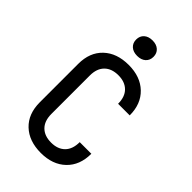

<svg xmlns="http://www.w3.org/2000/svg" viewBox="-278 -1046 1157 1157"><g transform="rotate(45 300.0 -468.0)"><path d="M308 10Q207 10 147.5 -46.5Q88 -103 88 -202V-529Q88 -627 147.5 -683.5Q207 -740 308 -740Q408 -740 467.5 -683Q527 -626 527 -529H428Q428 -588 396 -620Q364 -652 308 -652Q251 -652 219 -620Q187 -588 187 -529V-202Q187 -142 219 -110Q251 -78 308 -78Q364 -78 396 -110Q428 -142 428 -202H527Q527 -104 467.5 -47Q408 10 308 10ZM305 -814Q271 -814 251 -832Q231 -850 231 -880Q231 -910 251 -928Q271 -946 305 -946Q339 -946 359 -928Q379 -910 379 -880Q379 -850 359 -832Q339 -814 305 -814Z"/></g></svg>

Font: JetBrains Mono NL Medium
Style: Regular
Weight: 500
Monospace: yes
Designer: Philipp Nurullin, Konstantin Bulenkov
Foundry: JetBrains
Version: Version 2.305; ttfautohint (v1.8.4.7-5d5b)